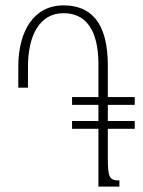

<svg xmlns="http://www.w3.org/2000/svg" viewBox="-20 -694 533 714"><path d="M248 -215H346V0H424V-23C386 -23 381 -34 381 -110V-215H481V-244H381V-304H481V-333H381V-450C381 -612 317 -674 216 -674C105 -674 48 -577 48 -446V-368H84V-446C84 -558 125 -645 216 -645C297 -645 346 -586 346 -455V-333H248V-304H346V-244H248Z"/></svg>

Font: Noto Serif Armenian ExtraCondensed ExtraLight
Style: Regular
Weight: 200
Width: 2
Designer: Monotype Design Team
Foundry: Monotype Imaging Inc.
Version: Version 2.008